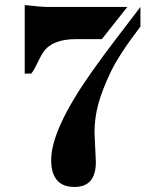

<svg xmlns="http://www.w3.org/2000/svg" viewBox="-20 -721 603 751"><path d="M76.7 -701.2Q143.6 -693.8 161.1 -693.8H478L378.4 -567.9H276.9Q184.6 -567.9 150.4 -518.1Q138.2 -500.5 125.2 -472.7Q112.3 -444.8 102.1 -433.1H76.7ZM271.5 10.3Q180.2 10.3 180.2 -95.2Q180.2 -214.8 337.9 -438.5Q383.3 -502.9 433.1 -567.9L529.3 -693.8V-617.2Q445.3 -507.3 412.1 -437.5Q378.9 -367.7 364.3 -313.2Q349.6 -258.8 349.6 -201.7L355 -87.4Q355 10.3 271.5 10.3Z"/></svg>

Font: Stardos Stencil
Style: Bold
Weight: 700
Designer: vernon adams
Foundry: vernon adams
Version: Version 1.000